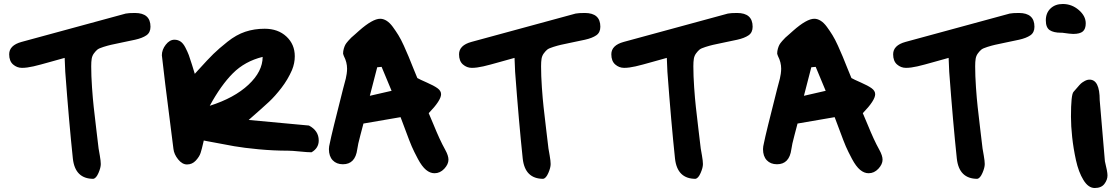

<svg xmlns="http://www.w3.org/2000/svg" viewBox="-20 -752 5598 962"><path d="M307 -392 304 -462Q281 -456 230.5 -441.5Q180 -427 147.5 -419.5Q115 -412 90 -412Q65 -412 45.5 -429Q26 -446 26 -480Q26 -525 88 -542Q174 -566 349 -613Q524 -660 610 -684Q625 -687 656 -687Q734 -687 734 -618Q734 -589 713.5 -575Q693 -561 657 -553Q629 -547 590.5 -539Q552 -531 536.5 -527.5Q521 -524 498.5 -517Q476 -510 468 -503.5Q460 -497 451 -485Q442 -473 439.5 -458Q437 -443 437 -420Q437 -372 441 -314.5Q445 -257 449.5 -216.5Q454 -176 462 -108.5Q470 -41 474 -8Q475 -2 480 26.5Q485 55 485 70Q485 88 473.5 114.5Q462 141 448 144Q356 144 345 42Q326 -137 307 -392Z M1226 -151 1528 -123Q1577 -97 1577 -48Q1577 -10 1541 11Q1521 11 1482 7Q1443 3 1423 3Q1350 3 1276 -4Q1202 -11 1153 -19.5Q1104 -28 1016 -45L1001 -48L998 -35Q991 -4 985 14.5Q979 33 961 52.5Q943 72 917 72Q893 72 872.5 46.5Q852 21 849 -6Q796 -420 791 -475Q791 -503 810.5 -528Q830 -553 854 -553Q871 -553 884.5 -544Q898 -535 909 -513.5Q920 -492 926 -476Q932 -460 942 -427.5Q952 -395 956 -382L975 -403Q1022 -455 1049 -481.5Q1076 -508 1120 -543Q1164 -578 1209 -593Q1254 -608 1306 -608Q1373 -608 1415 -569Q1457 -530 1457 -470Q1457 -435 1443 -401Q1422 -353 1390 -311.5Q1358 -270 1328 -242Q1298 -214 1226 -151ZM1296 -467Q1207 -445 1147 -385Q1087 -325 1031 -222Q1154 -261 1225 -327.5Q1296 -394 1296 -467Z M1987 -165 1801 -133Q1798 -120 1785.5 -74Q1773 -28 1770 -4Q1760 71 1698 71Q1666 71 1647 51Q1628 31 1628 -5Q1628 -17 1633 -37Q1641 -79 1699 -307Q1701 -315 1705.5 -331.5Q1710 -348 1712.5 -358Q1715 -368 1717 -382Q1719 -396 1719 -408Q1719 -440 1703 -471Q1703 -472 1701 -476.5Q1699 -481 1699 -483Q1699 -496 1702.5 -508Q1706 -520 1710 -527.5Q1714 -535 1724.5 -547Q1735 -559 1740 -563.5Q1745 -568 1760 -581Q1775 -594 1779 -598Q1847 -658 1885 -658Q1901 -658 1917 -648Q1933 -638 1948 -617.5Q1963 -597 1976 -576Q1989 -555 2003.5 -523Q2018 -491 2027.5 -468Q2037 -445 2050.5 -411Q2064 -377 2071 -361Q2083 -354 2118.5 -338.5Q2154 -323 2172 -310Q2190 -297 2190 -280Q2190 -249 2128 -185Q2137 -165 2152.5 -127Q2168 -89 2182 -58.5Q2196 -28 2211 -1Q2227 28 2227 48Q2227 71 2206 93.5Q2185 116 2157 116Q2135 116 2114.5 99Q2094 82 2074 44.5Q2054 7 2043 -18.5Q2032 -44 2012 -98.5Q1992 -153 1987 -165ZM1942 -297 1892 -417 1870 -415 1833 -272Z M2561 -392 2558 -462Q2535 -456 2484.5 -441.5Q2434 -427 2401.5 -419.5Q2369 -412 2344 -412Q2319 -412 2299.5 -429Q2280 -446 2280 -480Q2280 -525 2342 -542Q2428 -566 2603 -613Q2778 -660 2864 -684Q2879 -687 2910 -687Q2988 -687 2988 -618Q2988 -589 2967.5 -575Q2947 -561 2911 -553Q2883 -547 2844.5 -539Q2806 -531 2790.5 -527.5Q2775 -524 2752.5 -517Q2730 -510 2722 -503.5Q2714 -497 2705 -485Q2696 -473 2693.5 -458Q2691 -443 2691 -420Q2691 -372 2695 -314.5Q2699 -257 2703.5 -216.5Q2708 -176 2716 -108.5Q2724 -41 2728 -8Q2729 -2 2734 26.5Q2739 55 2739 70Q2739 88 2727.5 114.5Q2716 141 2702 144Q2610 144 2599 42Q2580 -137 2561 -392Z M3324 -392 3321 -462Q3298 -456 3247.5 -441.5Q3197 -427 3164.5 -419.5Q3132 -412 3107 -412Q3082 -412 3062.5 -429Q3043 -446 3043 -480Q3043 -525 3105 -542Q3191 -566 3366 -613Q3541 -660 3627 -684Q3642 -687 3673 -687Q3751 -687 3751 -618Q3751 -589 3730.5 -575Q3710 -561 3674 -553Q3646 -547 3607.5 -539Q3569 -531 3553.5 -527.5Q3538 -524 3515.5 -517Q3493 -510 3485 -503.5Q3477 -497 3468 -485Q3459 -473 3456.5 -458Q3454 -443 3454 -420Q3454 -372 3458 -314.5Q3462 -257 3466.5 -216.5Q3471 -176 3479 -108.5Q3487 -41 3491 -8Q3492 -2 3497 26.5Q3502 55 3502 70Q3502 88 3490.5 114.5Q3479 141 3465 144Q3373 144 3362 42Q3343 -137 3324 -392Z M4162 -165 3976 -133Q3973 -120 3960.5 -74Q3948 -28 3945 -4Q3935 71 3873 71Q3841 71 3822 51Q3803 31 3803 -5Q3803 -17 3808 -37Q3816 -79 3874 -307Q3876 -315 3880.5 -331.5Q3885 -348 3887.5 -358Q3890 -368 3892 -382Q3894 -396 3894 -408Q3894 -440 3878 -471Q3878 -472 3876 -476.5Q3874 -481 3874 -483Q3874 -496 3877.5 -508Q3881 -520 3885 -527.5Q3889 -535 3899.5 -547Q3910 -559 3915 -563.5Q3920 -568 3935 -581Q3950 -594 3954 -598Q4022 -658 4060 -658Q4076 -658 4092 -648Q4108 -638 4123 -617.5Q4138 -597 4151 -576Q4164 -555 4178.5 -523Q4193 -491 4202.5 -468Q4212 -445 4225.5 -411Q4239 -377 4246 -361Q4258 -354 4293.5 -338.5Q4329 -323 4347 -310Q4365 -297 4365 -280Q4365 -249 4303 -185Q4312 -165 4327.5 -127Q4343 -89 4357 -58.5Q4371 -28 4386 -1Q4402 28 4402 48Q4402 71 4381 93.5Q4360 116 4332 116Q4310 116 4289.5 99Q4269 82 4249 44.5Q4229 7 4218 -18.5Q4207 -44 4187 -98.5Q4167 -153 4162 -165ZM4117 -297 4067 -417 4045 -415 4008 -272Z M4736 -392 4733 -462Q4710 -456 4659.5 -441.5Q4609 -427 4576.5 -419.5Q4544 -412 4519 -412Q4494 -412 4474.5 -429Q4455 -446 4455 -480Q4455 -525 4517 -542Q4603 -566 4778 -613Q4953 -660 5039 -684Q5054 -687 5085 -687Q5163 -687 5163 -618Q5163 -589 5142.5 -575Q5122 -561 5086 -553Q5058 -547 5019.5 -539Q4981 -531 4965.5 -527.5Q4950 -524 4927.5 -517Q4905 -510 4897 -503.5Q4889 -497 4880 -485Q4871 -473 4868.5 -458Q4866 -443 4866 -420Q4866 -372 4870 -314.5Q4874 -257 4878.5 -216.5Q4883 -176 4891 -108.5Q4899 -41 4903 -8Q4904 -2 4909 26.5Q4914 55 4914 70Q4914 88 4902.5 114.5Q4891 141 4877 144Q4785 144 4774 42Q4755 -137 4736 -392Z M5302 -588H5296Q5259 -588 5239.5 -601Q5220 -614 5220 -650Q5220 -687 5243.5 -709.5Q5267 -732 5305 -732Q5350 -732 5385 -702Q5420 -672 5420 -635Q5420 -607 5405.5 -594.5Q5391 -582 5357 -582Q5344 -582 5302 -588ZM5465 190Q5433 190 5408.5 150Q5384 110 5371 50.5Q5358 -9 5352 -65Q5346 -121 5346 -167Q5346 -279 5359 -292Q5362 -295 5376 -311.5Q5390 -328 5396 -333.5Q5402 -339 5414.5 -346Q5427 -353 5439 -353Q5490 -353 5490 -250Q5508 -46 5516 56Q5529 108 5529 127Q5529 149 5513.5 169.5Q5498 190 5465 190Z"/></svg>

Font: Because We Learn
Style: Regular
Weight: 400
Designer: Liz Wetzel, Aaron Williamson, Russ McMullin
Foundry: Red Hat
Version: Version 1.000